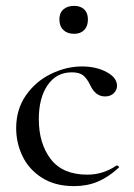

<svg xmlns="http://www.w3.org/2000/svg" viewBox="-20 -621 455 653"><path d="M35 -185Q35 -249 68 -296.5Q101 -344 153 -369.5Q205 -395 259 -395Q307 -395 342.5 -376Q378 -357 378 -329Q378 -315 367 -304Q356 -293 337 -293Q305 -293 287 -331Q276 -354 263 -364.5Q250 -375 224 -375Q172 -375 142 -331.5Q112 -288 112 -216Q112 -133 152.5 -80Q193 -27 277 -27Q331 -27 376 -58H378Q381 -58 383.5 -55Q386 -52 383 -50Q348 -18 312 -3Q276 12 232 12Q167 12 122.5 -16.5Q78 -45 56.5 -90Q35 -135 35 -185ZM182 -555Q182 -577 195.5 -589Q209 -601 232 -601Q254 -601 266.5 -589Q279 -577 279 -555Q279 -532 266.5 -519Q254 -506 232 -506Q209 -506 195.5 -519Q182 -532 182 -555Z"/></svg>

Font: Cormorant Infant Medium
Style: Regular
Weight: 500
Designer: Christian Thalmann (Catharsis Fonts)
Version: Version 3.000